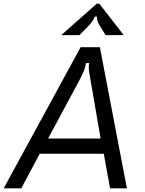

<svg xmlns="http://www.w3.org/2000/svg" viewBox="-63 -1018 785 1038"><path d="M52 0H-43L373 -763H477L623 0H532L498 -187H152ZM197 -269H481L424 -599Q423 -604 420 -621.5Q417 -639 417 -654Q417 -669 419 -677H402Q398 -653 390.5 -635Q383 -617 371 -593ZM268 -828 460 -998H474L606 -828H508L481 -871Q458 -906 462 -928H448Q446 -916 436.5 -903Q427 -890 409 -871L366 -828Z"/></svg>

Font: Open Sauce Sans
Style: Italic
Weight: 400
Italic angle: -10°
Designer: Alfredo Marco Pradil
Foundry: Creative Sauce Fz LLC
Version: Version 1.477